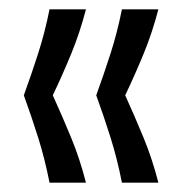

<svg xmlns="http://www.w3.org/2000/svg" viewBox="-20 -470 388 411"><path d="M86 -79Q76 -130 61.5 -176Q47 -222 31 -266Q47 -310 61.5 -355Q76 -400 86 -450H164Q151 -400 132.5 -355Q114 -310 93 -266Q113 -222 132 -176Q151 -130 164 -79ZM241 -79Q231 -130 216.5 -176Q202 -222 186 -266Q202 -310 216.5 -355Q231 -400 241 -450H319Q306 -400 287.5 -355Q269 -310 248 -266Q268 -222 287 -176Q306 -130 319 -79Z"/></svg>

Font: Bricolage Grotesque 48pt Light
Style: Regular
Weight: 300
Designer: Mathieu Triay
Foundry: Atelier Triay
Version: Version 1.000; ttfautohint (v1.8.4.7-5d5b);gftools[0.9.32]